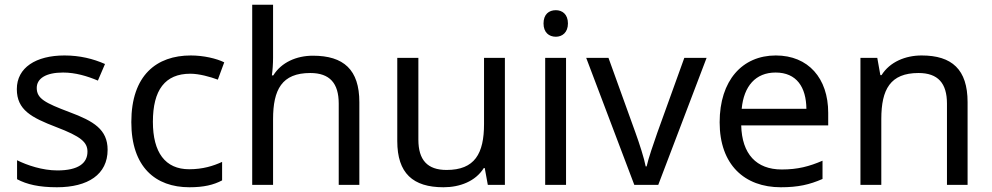

<svg xmlns="http://www.w3.org/2000/svg" viewBox="-20 -780 4183 810"><path d="M434 -148C434 -234 375 -269 273 -307C170 -346 135 -364 135 -409C135 -449 174 -474 246 -474C298 -474 348 -459 393 -440L423 -510C373 -532 317 -546 252 -546C132 -546 51 -495 51 -404C51 -316 113 -284 217 -244C322 -204 349 -180 349 -140C349 -92 311 -61 222 -61C159 -61 94 -83 52 -104V-24C93 -2 145 10 220 10C351 10 434 -44 434 -148Z M779 10C840 10 881 0 917 -19V-97C880 -80 836 -66 778 -66C677 -66 625 -137 625 -266C625 -400 676 -469 783 -469C820 -469 867 -456 899 -444L926 -517C894 -533 839 -546 785 -546C641 -546 534 -463 534 -265C534 -75 636 10 779 10Z M1132 -537V-760H1044V0H1132V-277C1132 -402 1169 -472 1289 -472C1371 -472 1409 -429 1409 -343V0H1496V-349C1496 -486 1430 -545 1300 -545C1231 -545 1167 -517 1133 -462H1127C1130 -483 1132 -511 1132 -537Z M2110 -536H2022V-257C2022 -132 1983 -63 1864 -63C1783 -63 1745 -105 1745 -191V-536H1656V-185C1656 -49 1722 10 1851 10C1920 10 1986 -15 2021 -71H2025L2038 0H2110Z M2325 -737C2296 -737 2273 -720 2273 -681C2273 -643 2296 -625 2325 -625C2352 -625 2376 -643 2376 -681C2376 -720 2352 -737 2325 -737ZM2368 -536H2280V0H2368Z M2656 0H2757L2961 -536H2867L2753 -220C2738 -177 2715 -111 2708 -78H2704C2698 -111 2677 -176 2661 -220L2547 -536H2453Z M3253 -546C3111 -546 3016 -440 3016 -264C3016 -85 3121 10 3274 10C3347 10 3395 -1 3450 -25V-102C3394 -78 3346 -65 3278 -65C3171 -65 3110 -130 3107 -251H3474V-304C3474 -450 3390 -546 3253 -546ZM3252 -474C3341 -474 3381 -412 3382 -321H3109C3118 -417 3168 -474 3252 -474Z M3868 -546C3800 -546 3734 -519 3699 -463H3694L3681 -536H3610V0H3698V-278C3698 -403 3736 -472 3855 -472C3937 -472 3975 -429 3975 -343V0H4062V-349C4062 -487 3996 -546 3868 -546Z"/></svg>

Font: Noto Sans Arabic
Style: Regular
Weight: 400
Designer: Monotype Design Team, Nadine Chahine, Nizar Qandah and Khaled Hosny
Foundry: Monotype Imaging Inc.
Version: Version 2.012